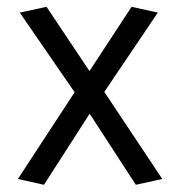

<svg xmlns="http://www.w3.org/2000/svg" viewBox="-20 -521 513 550"><path d="M36.6 -484.9 113.3 -501.5 236.3 -317.4 356.9 -501.5 432.1 -484.9 278.8 -257.8 444.8 -8.3 369.1 8.3 236.8 -195.3 106 8.3 31.2 -8.3 193.8 -256.8Z"/></svg>

Font: Metrophobic
Style: Regular
Weight: 400
Designer: vernon adams
Foundry: vernon adams
Version: Version 1.000